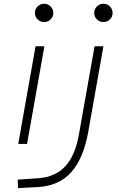

<svg xmlns="http://www.w3.org/2000/svg" viewBox="-20 -763 626 1018"><path d="M75.7 234.4 73.7 189.5 181.2 182.1Q273.4 175.8 326.2 118.7Q378.9 61.5 398.4 -49.8L481.4 -517.6H528.3L448.2 -65.4Q422.9 77.1 357.7 150.1Q292.5 223.1 178.2 229ZM76.7 0 168.5 -517.6H215.3L123.5 0ZM213.9 -646Q193.8 -646 179.4 -660.2Q165 -674.3 165 -694.3Q165 -714.4 179.4 -728.8Q193.8 -743.2 213.9 -743.2Q233.9 -743.2 248.3 -728.8Q262.7 -714.4 262.7 -694.3Q262.7 -674.3 248.3 -660.2Q233.9 -646 213.9 -646ZM528.3 -646Q508.3 -646 493.9 -660.2Q479.5 -674.3 479.5 -694.3Q479.5 -714.4 493.9 -728.8Q508.3 -743.2 528.3 -743.2Q548.3 -743.2 562.7 -728.8Q577.1 -714.4 577.1 -694.3Q577.1 -674.3 562.7 -660.2Q548.3 -646 528.3 -646Z"/></svg>

Font: Cascadia Mono NF ExtraLight
Style: Italic
Weight: 200
Italic angle: -10°
Monospace: yes
Designer: Aaron Bell
Foundry: Saja Typeworks
Version: Version 2404.023; ttfautohint (v1.8.4)